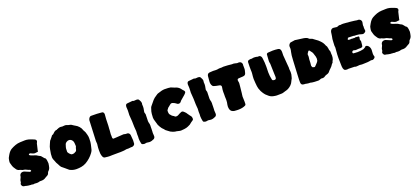

<svg xmlns="http://www.w3.org/2000/svg" viewBox="69 -2275 8122 3724"><g transform="rotate(-20 4130.0 -413.0)"><path d="M298.3 22.5C298.3 22.5 294.9 22 294.9 22C291.5 22 288.1 22.9 284.7 24.4C276.4 21.5 270 20 266.1 20C263.2 20 260.3 20.5 257.8 21.5C252 20 246.6 19 241.2 19C231 19 221.2 17.6 211.9 14.2C211.9 14.2 198.2 11.2 198.2 11.2C187 6.3 178.7 3.9 172.9 3.9C172.9 3.9 167 4.4 167 4.4C162.6 2.4 158.2 1.5 153.8 1.5C139.2 1.5 127.4 -5.4 119.1 -19C110.8 -31.2 106.4 -43 106.4 -53.2C106.4 -61.5 109.4 -69.3 115.2 -77.6C119.6 -83 122.1 -89.4 122.6 -96.2C123 -124 131.3 -149.9 146.5 -174.3C151.9 -182.6 154.8 -192.9 155.8 -204.1C156.2 -210.4 157.7 -216.3 159.2 -222.7C170.4 -253.4 193.8 -269 228.5 -269C238.8 -269 248.5 -267.1 258.3 -262.7C290 -247.6 322.8 -233.9 356 -221.7C357.4 -221.2 358.9 -221.2 360.8 -221.2C370.6 -221.2 378.4 -223.6 384.8 -228.5C385.3 -229 385.7 -230.5 385.7 -231.9C385.7 -234.4 385.3 -237.3 384.3 -241.7C377.9 -252.9 371.1 -258.8 364.7 -259.8C347.7 -263.7 331.1 -270 315.9 -279.3C293 -292 272.5 -298.8 254.4 -299.8C240.2 -301.3 226.6 -305.2 212.9 -312.5C207 -315.4 201.2 -317.9 194.8 -320.3C189.5 -323.7 186 -325.2 184.6 -325.2C184.6 -325.2 176.3 -324.7 176.3 -324.7C161.1 -328.1 149.4 -333.5 141.1 -341.3C130.9 -347.2 122.1 -356.4 114.7 -369.6C110.4 -377 105.5 -384.3 100.6 -390.6C87.4 -408.2 77.1 -426.8 70.3 -446.8C63.5 -466.8 57.1 -488.3 51.8 -511.7C49.8 -519 48.8 -524.9 48.8 -529.8C48.8 -542.5 49.8 -551.8 51.3 -557.6C51.8 -571.3 53.7 -582 57.1 -590.3C60.5 -598.1 63 -606.4 63.5 -614.7C70.8 -629.4 80.6 -647 91.8 -667C118.7 -714.4 148.9 -747.1 182.1 -765.1C211.9 -781.2 242.2 -795.4 273.9 -806.6C305.2 -817.9 338.4 -824.2 373 -825.7C373 -825.7 413.6 -827.1 413.6 -827.1C430.7 -828.6 448.2 -829.1 465.3 -829.1C477.5 -829.1 490.2 -828.6 502.4 -828.1C528.8 -825.2 554.7 -818.8 580.1 -809.6C600.1 -803.2 618.2 -796.4 634.8 -788.6C634.8 -788.6 656.2 -779.3 656.2 -779.3C677.7 -769.5 688.5 -756.3 688.5 -739.3C688.5 -731 685.5 -721.2 680.2 -710.9C676.8 -706.1 673.8 -701.7 672.4 -697.3C649.4 -605 638.2 -556.6 638.2 -552.2C638.2 -552.2 638.7 -546.9 638.7 -546.9C638.7 -540.5 637.7 -537.1 635.7 -535.6C631.8 -533.7 626.5 -532.7 619.1 -532.7C612.8 -532.7 607.9 -532.2 604.5 -531.7C593.8 -528.8 583.5 -527.3 573.2 -527.3C551.3 -527.3 522 -537.1 485.4 -556.2C482.4 -557.1 479.5 -557.6 476.1 -557.6C468.8 -557.6 461.4 -554.7 454.1 -548.3C454.1 -548.3 450.7 -539.1 450.7 -539.1C450.7 -539.1 454.6 -532.7 454.6 -532.7C461.4 -521.5 495.6 -506.8 557.1 -488.3C574.2 -484.4 593.3 -475.1 614.3 -460C621.1 -454.6 627.9 -450.7 635.3 -448.2C648.9 -443.4 659.2 -437 666 -429.2C691.9 -395.5 708 -376.5 714.4 -371.6C717.8 -371.6 721.2 -371.1 724.1 -369.6C733.4 -356 737.8 -348.1 738.3 -345.7C744.1 -329.1 748.5 -298.8 751 -254.4C750.5 -240.7 748.5 -227.1 744.6 -212.9C742.7 -205.6 741.2 -197.8 739.7 -190.4C735.4 -159.7 721.7 -133.3 698.7 -112.3C690.4 -104.5 685.1 -97.7 683.6 -92.3C678.2 -68.8 667.5 -51.8 651.4 -40.5C635.3 -29.3 616.2 -18.6 594.2 -8.3C594.2 -8.3 579.6 1.5 579.6 1.5C557.6 11.7 537.1 17.1 518.1 17.1C518.1 17.1 481.9 16.6 481.9 16.6C476.6 16.6 471.7 17.1 467.3 18.6C448.2 24.9 432.1 27.8 418.9 27.8C418.9 27.8 388.7 27.3 388.7 27.3C386.2 26.4 383.3 25.9 380.4 25.9C377.4 25.9 371.1 25.4 360.8 24.9C353.5 27.3 346.7 28.8 340.3 29.3C330.6 29.3 316.4 26.9 298.3 22.5Z M1089.4 3.9C1082 -0.5 1075.2 -5.9 1068.8 -13.2C1062.5 -20.5 1046.9 -33.7 1022 -53.2C999.5 -69.8 978 -87.4 957.5 -106.4C947.3 -117.2 934.6 -139.2 918.5 -172.9C907.7 -192.9 901.9 -203.6 900.4 -204.6C898.9 -205.6 897.5 -209 895 -214.8C891.6 -228 885.7 -243.2 877.4 -259.8C861.3 -292 853.5 -318.8 853.5 -340.8C853.5 -348.1 854 -356 855.5 -364.3C855.5 -364.3 856.9 -406.2 856.9 -406.2C863.8 -437 869.1 -468.3 873 -500C877 -528.8 888.7 -563.5 908.2 -604C914.6 -617.2 920.4 -629.9 925.8 -643.1C929.2 -653.3 934.6 -661.1 941.9 -665.5C941.9 -665.5 989.3 -723.6 989.3 -723.6C993.7 -732.4 999 -738.8 1006.3 -742.7C1013.7 -746.6 1021.5 -750 1029.8 -752.4C1041.5 -762.7 1050.3 -771.5 1056.6 -777.8C1078.1 -798.8 1101.1 -809.6 1125.5 -809.6C1125.5 -809.6 1138.2 -818.8 1138.2 -818.8C1147 -818.8 1153.8 -821.3 1158.2 -825.7C1175.8 -833 1193.4 -836.9 1210.9 -836.9C1221.7 -836.9 1232.4 -835.4 1243.7 -833C1243.7 -833 1252 -832.5 1252 -832.5C1255.9 -832.5 1259.8 -833 1264.2 -834C1269.5 -835 1282.2 -835.9 1301.8 -836.4C1312.5 -836.4 1322.8 -835 1332 -831.5C1356 -821.3 1380.9 -814 1406.7 -810.1C1418 -807.1 1429.2 -801.3 1440.4 -792.5C1444.8 -789.1 1449.7 -786.1 1454.1 -783.2C1458.5 -780.3 1462.9 -777.3 1466.8 -774.9C1474.6 -769.5 1482.4 -765.1 1490.7 -760.7C1514.6 -749.5 1537.6 -731 1560.1 -706.1C1582 -680.7 1595.7 -657.2 1601.1 -635.7C1604 -625.5 1608.9 -615.2 1615.7 -606C1627.9 -589.4 1638.7 -561 1647.9 -520.5C1655.8 -494.6 1659.7 -469.2 1659.7 -444.3C1659.7 -380.9 1656.2 -339.4 1649.9 -320.3C1646 -309.1 1640.6 -286.6 1634.3 -252.9C1627.4 -219.2 1620.6 -198.2 1614.3 -189C1610.8 -184.1 1607.9 -179.2 1605.5 -174.8C1602.1 -168.9 1598.6 -163.1 1594.7 -157.7C1550.3 -96.7 1494.6 -46.4 1428.2 -7.3C1395 11.2 1361.3 23.4 1327.6 29.3C1293.9 35.2 1259.8 38.1 1225.6 38.1C1178.2 38.1 1132.8 26.9 1089.4 3.9ZM1271.5 -263.7C1281.7 -264.2 1292 -268.1 1302.7 -275.4C1313.5 -282.7 1323.7 -288.1 1333 -292.5C1333 -292.5 1342.3 -313.5 1342.3 -313.5C1348.1 -341.8 1355.5 -365.2 1364.7 -383.8C1364.7 -413.6 1363.3 -435.1 1360.8 -449.2C1360.8 -469.2 1354 -488.3 1340.8 -505.9C1323.2 -529.3 1301.3 -541 1274.4 -541C1258.3 -541 1242.2 -535.6 1225.6 -525.4C1208.5 -514.6 1197.8 -502.9 1192.9 -490.2C1188.5 -479 1183.6 -462.9 1177.2 -440.9C1171.9 -423.8 1168.9 -409.7 1168.9 -397.5C1168.9 -385.3 1168.5 -371.6 1168 -356.9C1167.5 -350.6 1167 -345.2 1167 -341.3C1168.9 -338.4 1169.9 -334 1169.9 -328.6C1179.7 -307.6 1197.3 -287.6 1222.7 -268.6C1229 -264.2 1239.3 -261.7 1252.9 -261.7C1252.9 -261.7 1271.5 -263.7 1271.5 -263.7Z M1904.3 22C1890.6 22 1881.3 21.5 1877 20.5C1862.8 17.1 1848.1 15.6 1834 15.6C1807.1 15.6 1788.6 4.4 1778.3 -18.1C1768.1 -40.5 1761.7 -64.5 1759.3 -89.4C1757.8 -110.8 1757.3 -132.3 1757.3 -153.8C1757.3 -192.9 1759.3 -224.1 1762.7 -247.1C1764.6 -259.3 1766.1 -272 1767.1 -284.2C1767.1 -294.9 1766.6 -305.7 1765.1 -315.9C1763.7 -326.2 1763.2 -336.4 1763.2 -346.7C1765.1 -403.8 1771.5 -543 1781.7 -763.7C1783.2 -780.8 1789.6 -797.4 1800.8 -812.5C1811.5 -827.6 1825.7 -835.9 1843.8 -836.4C1864.7 -836.4 1903.3 -835.9 1959.5 -834.5C1994.1 -831.1 2019.5 -829.1 2035.2 -829.1C2061 -829.1 2078.6 -824.7 2088.4 -815.4C2097.7 -806.2 2102.5 -793.5 2102.5 -777.3C2102.5 -772 2102.1 -766.6 2101.6 -760.3C2097.2 -716.8 2095.2 -689.5 2095.2 -678.2C2095.2 -678.2 2091.3 -541.5 2091.3 -541.5C2091.3 -538.1 2089.8 -520 2087.4 -486.3C2086.4 -485.8 2085.9 -482.9 2085.9 -476.6C2085.9 -468.3 2085.9 -463.9 2086.4 -462.4C2086.4 -460.9 2086.4 -459.5 2086.4 -459C2086.4 -454.6 2085.4 -442.9 2083.5 -424.3C2080.1 -397.9 2078.6 -377.4 2078.6 -363.3C2078.6 -358.9 2079.1 -355 2079.6 -350.6C2080.1 -346.2 2080.6 -341.8 2080.6 -337.9C2080.6 -337.9 2080.1 -303.7 2080.1 -303.7C2080.1 -293.5 2083 -285.2 2088.4 -278.8C2091.8 -274.4 2095.7 -272 2100.1 -272C2118.7 -272.5 2137.2 -273.4 2156.2 -274.9C2187 -278.3 2238.8 -281.7 2311.5 -284.7C2318.8 -284.2 2325.7 -282.7 2333 -280.3C2341.8 -276.9 2353.5 -275.4 2367.7 -275.4C2367.7 -275.4 2381.8 -275.9 2381.8 -275.9C2395.5 -275.9 2407.7 -271 2418.5 -260.7C2429.2 -250.5 2435.5 -237.3 2437.5 -221.2C2439.9 -196.3 2442.9 -159.7 2446.3 -111.3C2444.8 -77.1 2443.8 -54.7 2442.4 -43.5C2439.9 -29.3 2431.6 -18.6 2418.5 -10.3C2405.3 -2 2392.1 2.4 2379.4 2.4C2379.4 2.4 2363.3 1.5 2363.3 1.5C2354 1.5 2344.7 2.4 2335.4 4.4C2326.2 6.3 2315.4 7.3 2304.2 7.3C2299.8 7.3 2294.9 7.3 2290 6.8C2284.7 6.3 2276.9 6.3 2266.1 6.3C2258.3 7.3 2250.5 8.8 2243.2 10.3C2226.1 14.6 2205.1 17.1 2179.7 17.6C2153.8 18.6 2137.7 19.5 2131.3 20C2131.3 20 2111.8 19.5 2111.8 19.5C2111.8 19.5 1966.3 20.5 1966.3 20.5C1952.1 21.5 1939.5 22 1927.2 22C1927.2 22 1904.3 22 1904.3 22Z M2690.4 23.9C2686 22.5 2681.2 22 2675.8 22C2668.5 22 2660.2 23.4 2650.4 25.9C2644 27.8 2638.2 28.8 2631.8 28.8C2631.8 28.8 2624 28.3 2624 28.3C2624 28.3 2611.8 26.4 2611.8 26.4C2603 24.9 2594.7 22.5 2587.4 19C2580.1 15.6 2574.7 8.8 2572.3 -1.5C2572.3 -1.5 2570.8 -8.3 2570.8 -8.3C2564 -39.1 2560.1 -70.3 2559.1 -101.6C2559.1 -115.7 2560.1 -130.4 2561.5 -144.5C2561.5 -144.5 2560.1 -191.9 2560.1 -191.9C2560.1 -204.6 2560.5 -217.3 2562 -230.5C2563 -240.2 2563.5 -250 2563.5 -260.3C2563.5 -273.4 2562.5 -286.6 2560.1 -299.3C2557.1 -314 2555.2 -369.1 2553.7 -464.4C2553.7 -464.4 2543.9 -597.7 2543.9 -597.7C2544.4 -609.9 2544.9 -621.6 2545.9 -633.3C2547.4 -652.3 2547.9 -670.9 2547.9 -689.9C2547.9 -702.1 2547.4 -713.9 2546.4 -726.1C2544.9 -737.8 2544.4 -749.5 2543.9 -761.7C2544.9 -799.3 2556.6 -819.3 2579.6 -822.8C2623.5 -828.1 2656.2 -831.1 2678.2 -832.5C2683.1 -833.5 2688 -834 2692.9 -834C2696.3 -834 2698.7 -833.5 2701.2 -832C2709 -827.6 2716.8 -825.7 2724.1 -825.7C2731.9 -825.7 2739.7 -826.2 2747.1 -827.1C2757.3 -828.6 2766.6 -829.1 2773.9 -829.1C2782.2 -829.1 2791.5 -828.1 2801.3 -825.7C2812.5 -822.8 2821.3 -814.9 2827.6 -802.2C2844.7 -774.4 2853.5 -751 2853.5 -732.4C2853.5 -723.1 2852.1 -713.9 2849.1 -704.6C2849.1 -704.6 2848.6 -698.7 2848.6 -698.7C2848.6 -696.3 2849.1 -694.3 2849.6 -691.9C2850.1 -689.5 2850.1 -686.5 2850.1 -684.1C2850.1 -678.7 2850.1 -673.3 2850.6 -668.9C2851.1 -664.1 2851.1 -659.7 2851.1 -655.3C2851.1 -635.3 2848.1 -614.3 2842.8 -591.3C2839.4 -577.1 2836.9 -562.5 2835.4 -548.3C2835.4 -541 2837.4 -533.2 2841.3 -525.9C2844.7 -518.1 2847.2 -510.3 2847.7 -502.9C2847.7 -476.6 2847.2 -450.2 2845.7 -423.8C2844.2 -389.2 2843.8 -368.2 2843.8 -360.8C2843.8 -349.6 2845.2 -338.4 2848.6 -327.6C2855.5 -310.1 2858.9 -289.1 2858.9 -265.1C2858.9 -255.4 2858.4 -245.6 2857.4 -235.8C2857.4 -235.8 2857.4 -204.6 2857.4 -204.6C2857.4 -188 2856.9 -172.4 2856 -157.7C2856 -157.7 2856 -153.8 2856 -153.8C2854.5 -130.9 2853.5 -117.2 2853.5 -112.3C2854 -103 2854.5 -93.8 2855.5 -84.5C2856.9 -72.3 2857.4 -60.1 2857.4 -47.9C2856.9 -23.9 2847.2 -6.8 2828.1 4.4C2795.4 21 2764.2 29.3 2733.4 29.3C2719.2 29.3 2705.1 27.3 2690.4 23.9Z M3301.3 12.7C3281.2 12.7 3255.9 7.3 3225.6 -3.9C3194.8 -14.6 3166 -31.7 3139.2 -55.7C3111.3 -72.8 3091.3 -91.8 3078.1 -113.8C3074.7 -118.7 3070.3 -123 3064.9 -126.5C3054.7 -134.8 3040.5 -153.3 3022.5 -183.1C3016.6 -193.4 3011.2 -203.1 3006.3 -213.4C3001.5 -223.6 2998.5 -229.5 2997.1 -231C2995.6 -232.4 2983.9 -272.9 2961.9 -353C2959 -372.6 2957.5 -384.8 2957 -390.1C2959 -449.7 2962.9 -491.7 2969.2 -515.6C2977.5 -537.6 2983.4 -555.7 2986.3 -569.8C2989.3 -584 2995.1 -597.2 3003.9 -609.4C3022.9 -634.3 3051.3 -668 3087.9 -710.9C3108.9 -734.4 3133.3 -753.9 3160.2 -770C3169.4 -776.4 3178.7 -782.7 3188 -789.1C3198.2 -796.4 3209 -800.8 3219.2 -803.2C3227.5 -804.7 3243.2 -809.6 3266.1 -817.4C3275.4 -818.8 3284.2 -821.3 3293 -825.7C3295.4 -826.7 3297.4 -827.1 3299.8 -827.1C3302.2 -827.1 3308.1 -828.1 3318.4 -830.6C3328.6 -832.5 3338.4 -834 3348.6 -834.5C3415 -834.5 3459.5 -831.5 3482.4 -825.7C3503.9 -818.4 3528.3 -808.1 3556.2 -794.9C3572.3 -791.5 3587.9 -785.6 3602.1 -778.3C3632.3 -762.2 3656.7 -740.2 3674.8 -711.4C3679.7 -704.1 3685.5 -697.8 3692.9 -691.4C3708.5 -677.2 3716.3 -664.1 3716.3 -651.4C3716.3 -638.2 3704.6 -621.1 3680.7 -600.1C3656.7 -579.1 3623.5 -550.3 3580.1 -513.7C3565.9 -487.8 3546.9 -475.1 3522.9 -475.1C3506.8 -475.1 3491.7 -481.9 3477.5 -495.6C3470.2 -502.9 3462.4 -508.3 3454.1 -511.7C3447.8 -514.2 3441.9 -517.1 3436 -520C3418.9 -528.8 3404.8 -533.2 3392.6 -533.2C3379.4 -533.2 3364.7 -525.4 3349.6 -510.3C3343.8 -505.9 3339.4 -502 3335.9 -498.5C3330.1 -493.2 3323.7 -487.8 3316.9 -483.4C3305.7 -476.6 3297.4 -468.8 3293 -459.5C3288.1 -450.2 3281.2 -441.9 3272 -434.1C3270 -416 3269 -404.8 3269 -400.4C3269 -386.7 3271.5 -370.6 3276.4 -351.6C3287.6 -337.4 3297.9 -324.7 3306.6 -314.5C3314 -305.2 3324.2 -297.4 3337.4 -290C3345.7 -287.6 3356.4 -279.3 3369.1 -265.6C3375.5 -262.2 3384.8 -260.7 3396 -260.7C3410.6 -260.7 3424.3 -264.2 3436.5 -271.5C3460 -285.6 3484.4 -297.4 3509.8 -307.6C3515.1 -310.1 3520.5 -311 3525.9 -311C3539.1 -311 3552.2 -303.7 3565.4 -289.6C3565.4 -289.6 3577.1 -277.8 3577.1 -277.8C3590.8 -266.6 3601.1 -253.9 3608.4 -239.7C3608.4 -239.7 3647 -185.1 3647 -185.1C3652.8 -178.7 3658.7 -171.9 3664.1 -165C3673.3 -152.8 3677.7 -135.7 3677.7 -114.3C3677.7 -108.4 3677.2 -103 3676.3 -97.7C3674.8 -92.3 3671.9 -87.9 3667 -84C3662.1 -79.6 3656.7 -75.7 3651.4 -72.3C3645.5 -68.8 3640.1 -65.4 3635.7 -62C3632.8 -59.6 3629.9 -57.6 3626.5 -55.7C3621.1 -52.2 3616.2 -48.8 3611.8 -44.4C3603 -34.7 3593.8 -27.3 3584.5 -22C3575.2 -16.6 3558.6 -8.8 3535.2 2C3511.7 12.7 3483.9 20 3452.1 23.4C3419.9 27.3 3397 29.3 3383.3 29.3C3370.1 29.3 3342.8 23.9 3301.3 12.7Z M3960.4 23.9C3956.1 22.5 3951.2 22 3945.8 22C3938.5 22 3930.2 23.4 3920.4 25.9C3914.1 27.8 3908.2 28.8 3901.9 28.8C3901.9 28.8 3894 28.3 3894 28.3C3894 28.3 3881.8 26.4 3881.8 26.4C3873 24.9 3864.7 22.5 3857.4 19C3850.1 15.6 3844.7 8.8 3842.3 -1.5C3842.3 -1.5 3840.8 -8.3 3840.8 -8.3C3834 -39.1 3830.1 -70.3 3829.1 -101.6C3829.1 -115.7 3830.1 -130.4 3831.5 -144.5C3831.5 -144.5 3830.1 -191.9 3830.1 -191.9C3830.1 -204.6 3830.6 -217.3 3832 -230.5C3833 -240.2 3833.5 -250 3833.5 -260.3C3833.5 -273.4 3832.5 -286.6 3830.1 -299.3C3827.1 -314 3825.2 -369.1 3823.7 -464.4C3823.7 -464.4 3814 -597.7 3814 -597.7C3814.5 -609.9 3814.9 -621.6 3815.9 -633.3C3817.4 -652.3 3817.9 -670.9 3817.9 -689.9C3817.9 -702.1 3817.4 -713.9 3816.4 -726.1C3814.9 -737.8 3814.5 -749.5 3814 -761.7C3814.9 -799.3 3826.7 -819.3 3849.6 -822.8C3893.6 -828.1 3926.3 -831.1 3948.2 -832.5C3953.1 -833.5 3958 -834 3962.9 -834C3966.3 -834 3968.8 -833.5 3971.2 -832C3979 -827.6 3986.8 -825.7 3994.1 -825.7C4002 -825.7 4009.8 -826.2 4017.1 -827.1C4027.3 -828.6 4036.6 -829.1 4043.9 -829.1C4052.2 -829.1 4061.5 -828.1 4071.3 -825.7C4082.5 -822.8 4091.3 -814.9 4097.7 -802.2C4114.7 -774.4 4123.5 -751 4123.5 -732.4C4123.5 -723.1 4122.1 -713.9 4119.1 -704.6C4119.1 -704.6 4118.7 -698.7 4118.7 -698.7C4118.7 -696.3 4119.1 -694.3 4119.6 -691.9C4120.1 -689.5 4120.1 -686.5 4120.1 -684.1C4120.1 -678.7 4120.1 -673.3 4120.6 -668.9C4121.1 -664.1 4121.1 -659.7 4121.1 -655.3C4121.1 -635.3 4118.2 -614.3 4112.8 -591.3C4109.4 -577.1 4106.9 -562.5 4105.5 -548.3C4105.5 -541 4107.4 -533.2 4111.3 -525.9C4114.7 -518.1 4117.2 -510.3 4117.7 -502.9C4117.7 -476.6 4117.2 -450.2 4115.7 -423.8C4114.3 -389.2 4113.8 -368.2 4113.8 -360.8C4113.8 -349.6 4115.2 -338.4 4118.7 -327.6C4125.5 -310.1 4128.9 -289.1 4128.9 -265.1C4128.9 -255.4 4128.4 -245.6 4127.4 -235.8C4127.4 -235.8 4127.4 -204.6 4127.4 -204.6C4127.4 -188 4127 -172.4 4126 -157.7C4126 -157.7 4126 -153.8 4126 -153.8C4124.5 -130.9 4123.5 -117.2 4123.5 -112.3C4124 -103 4124.5 -93.8 4125.5 -84.5C4127 -72.3 4127.4 -60.1 4127.4 -47.9C4127 -23.9 4117.2 -6.8 4098.1 4.4C4065.4 21 4034.2 29.3 4003.4 29.3C3989.3 29.3 3975.1 27.3 3960.4 23.9Z M4543.9 28.8C4523.9 28.8 4504.9 27.8 4487.8 25.4C4468.3 22.5 4449.7 15.1 4432.1 2.9C4408.2 -16.1 4396.5 -49.8 4396.5 -98.1C4396.5 -110.4 4397.9 -123 4400.4 -135.3C4408.2 -165.5 4412.1 -196.3 4412.1 -228C4412.1 -228 4411.6 -250.5 4411.6 -250.5C4410.2 -266.6 4409.7 -282.2 4409.7 -298.3C4409.7 -298.3 4410.6 -346.2 4410.6 -346.2C4410.6 -346.2 4409.7 -393.1 4409.7 -393.1C4409.7 -424.8 4413.1 -456.1 4419.4 -487.8C4420.4 -492.2 4420.9 -496.6 4420.9 -500.5C4420.9 -523.9 4406.2 -537.6 4376.5 -541.5C4339.8 -546.9 4304.7 -555.2 4270 -566.4C4256.8 -571.3 4246.1 -583.5 4237.8 -603.5C4230.5 -623.5 4227.1 -638.7 4227.1 -649.9C4226.6 -661.1 4226.6 -667.5 4226.6 -669.4C4226.6 -688.5 4228 -707.5 4231.4 -726.6C4233.9 -746.6 4235.8 -766.1 4236.8 -786.1C4238.3 -801.3 4243.7 -813.5 4252.9 -823.7C4262.2 -834 4273.9 -839.4 4288.6 -840.8C4288.6 -840.8 4308.6 -842.3 4308.6 -842.3C4327.1 -844.7 4345.7 -845.7 4364.7 -845.7C4374 -845.7 4383.3 -845.2 4393.6 -844.2C4403.3 -843.3 4413.1 -842.8 4423.3 -842.8C4442.9 -842.8 4462.4 -845.2 4481.4 -849.6C4485.4 -850.1 4489.3 -850.6 4492.7 -850.6C4492.7 -850.6 4527.3 -851.1 4527.3 -851.1C4528.8 -851.1 4530.3 -851.1 4532.7 -850.6C4534.7 -850.1 4537.6 -850.1 4541 -850.1C4542.5 -850.1 4543.9 -850.6 4545.4 -851.1C4556.6 -853.5 4567.4 -854.5 4578.1 -854.5C4590.3 -854.5 4605.5 -854 4624.5 -852.5C4643.1 -851.1 4658.2 -850.1 4670.4 -850.1C4685.5 -850.1 4700.2 -848.6 4715.3 -845.7C4728.5 -843.3 4741.2 -841.8 4754.4 -841.8C4762.2 -841.8 4770.5 -842.3 4779.8 -843.3C4790.5 -843.3 4800.8 -841.8 4811 -838.4C4816.4 -836.4 4822.3 -835 4827.6 -834C4831.5 -833.5 4835.4 -832.5 4838.9 -831.1C4845.7 -828.6 4852.5 -827.6 4859.4 -827.6C4859.4 -827.6 4884.8 -829.6 4884.8 -829.6C4904.8 -829.6 4920.9 -824.2 4932.1 -814C4945.3 -801.3 4952.1 -785.2 4952.1 -765.6C4952.1 -761.2 4951.2 -755.9 4949.7 -750C4949.7 -750 4950.7 -723.6 4950.7 -723.6C4950.7 -723.6 4950.2 -714.4 4950.2 -714.4C4950.2 -711.9 4950.2 -710.4 4950.7 -709.5C4950.7 -709.5 4950.7 -674.3 4950.7 -674.3C4950.7 -660.2 4947.8 -645 4942.4 -627.9C4942.4 -627.9 4937 -606.4 4937 -606.4C4931.6 -577.6 4918.9 -559.6 4899.4 -551.8C4888.2 -546.9 4863.8 -543.9 4826.7 -543.5C4810.1 -543 4793.5 -542 4776.9 -540.5C4759.8 -537.6 4751.5 -526.9 4751.5 -508.3C4751.5 -502.9 4752 -497.1 4753.4 -490.7C4757.3 -476.6 4759.3 -461.9 4759.3 -447.8C4759.3 -430.2 4757.3 -408.2 4753.4 -382.3C4750 -356.9 4745.1 -311 4738.8 -244.6C4737.8 -236.8 4736.8 -229 4735.4 -221.7C4732.9 -208.5 4731.4 -195.8 4731 -183.1C4731 -169.4 4731.4 -155.8 4732.4 -142.6C4733.9 -125 4734.4 -103 4734.4 -77.1C4734.4 -60.1 4733.9 -43.5 4732.9 -26.9C4732.4 -22.5 4731 -17.6 4728 -12.7C4724.6 -7.3 4721.2 -3.9 4716.8 -1.5C4675.8 19 4627 29.3 4569.8 29.3C4561.5 28.8 4553.2 28.8 4543.9 28.8Z M5363.3 24.4C5349.1 24.4 5326.2 21 5294.4 14.6C5262.2 8.3 5233.4 -5.9 5208 -27.3C5182.6 -48.8 5166 -64 5157.7 -72.3C5149.4 -80.6 5141.6 -90.3 5135.3 -101.1C5130.9 -107.4 5126.5 -113.8 5122.1 -120.1C5105 -142.1 5088.4 -178.2 5071.8 -227.5C5068.4 -247.1 5064.5 -266.6 5060.1 -285.6C5060.1 -285.6 5060.5 -293.9 5060.5 -293.9C5060.5 -310.1 5058.6 -326.2 5055.2 -341.3C5051.8 -370.1 5049.8 -399.4 5049.8 -428.2C5049.8 -459 5052.7 -496.1 5058.1 -539.6C5059.1 -550.8 5059.6 -561.5 5059.6 -571.3C5059.6 -581.1 5059.1 -590.8 5058.1 -600.6C5057.6 -623 5057.1 -649.4 5057.1 -679.7C5057.1 -710.4 5058.1 -741.2 5059.6 -772C5062 -791 5071.8 -802.7 5088.9 -807.1C5105.5 -811.5 5120.6 -814 5133.8 -814C5140.1 -814 5146 -813 5152.3 -811.5C5152.3 -811.5 5172.4 -816.9 5172.4 -816.9C5174.8 -816.9 5176.8 -816.9 5178.7 -817.4C5185.1 -818.8 5191.4 -819.3 5197.8 -819.3C5210 -819.3 5224.6 -818.4 5242.2 -815.9C5256.8 -810.5 5268.6 -808.1 5277.3 -808.1C5280.8 -808.1 5287.6 -808.6 5298.3 -809.6C5309.6 -809.6 5319.8 -804.7 5329.1 -795.4C5339.8 -785.2 5346.2 -772.5 5348.6 -757.8C5349.6 -748.5 5351.1 -738.8 5352.5 -729C5359.4 -686 5362.8 -632.3 5362.8 -567.9C5362.8 -533.2 5362.3 -507.3 5360.8 -491.2C5360.4 -478 5359.9 -464.4 5359.9 -451.2C5359.9 -404.8 5366.2 -353.5 5378.4 -297.4C5380.9 -286.6 5387.7 -279.8 5397.9 -277.3C5408.2 -274.9 5416.5 -273.4 5422.9 -273.4C5439 -273.4 5449.7 -277.8 5455.1 -287.1C5460 -294.9 5462.4 -308.6 5462.4 -328.1C5462.4 -328.1 5460 -385.7 5460 -385.7C5458.5 -458.5 5456.5 -529.3 5453.6 -597.7C5448.2 -619.1 5445.3 -638.7 5445.3 -655.8C5445.3 -663.1 5445.8 -670.4 5446.8 -676.8C5446.8 -696.8 5448.2 -716.8 5450.7 -736.8C5453.1 -751 5454.6 -769 5454.6 -791C5460 -806.6 5473.6 -814.9 5494.6 -815.4C5534.2 -818.8 5564.5 -820.8 5585 -820.8C5623 -820.8 5660.6 -818.4 5697.8 -813C5712.9 -810.1 5724.6 -802.7 5732.4 -791.5C5739.7 -780.3 5744.1 -767.1 5745.6 -752.4C5746.6 -742.2 5747.1 -731.4 5747.1 -721.2C5747.1 -712.9 5746.6 -705.1 5746.1 -697.3C5746.1 -697.3 5745.6 -663.1 5745.6 -663.1C5746.6 -645 5748 -627.4 5750 -609.4C5750 -609.4 5760.3 -476.1 5760.3 -476.1C5762.7 -452.1 5764.6 -427.7 5766.6 -403.3C5766.6 -397.5 5766.1 -391.6 5765.6 -385.7C5765.1 -382.3 5765.1 -378.4 5765.1 -374.5C5765.1 -363.8 5767.1 -342.3 5770.5 -310.1C5770.5 -301.8 5769.5 -286.1 5767.6 -264.2C5763.2 -250.5 5759.8 -236.3 5757.3 -222.2C5752.9 -196.3 5744.1 -173.8 5730 -154.8C5726.1 -149.4 5723.1 -143.1 5720.7 -135.7C5701.7 -88.4 5664.1 -49.3 5607.9 -18.6C5601.1 -15.1 5588.4 -10.3 5569.8 -3.9C5561.5 -1.5 5553.7 1 5545.4 2.4C5533.2 4.9 5521.5 8.8 5510.3 13.2C5494.1 19.5 5477.5 22.9 5460.4 22.9C5460.4 22.9 5363.3 24.4 5363.3 24.4Z M6144 26.9C6133.8 25.4 6124.5 24.4 6116.2 24.4C6104 24.4 6084 21 6055.7 13.7C6055.7 13.7 6027.8 13.7 6027.8 13.7C6014.6 13.7 6002 12.2 5989.3 8.8C5976.1 3.9 5958 1.5 5935.1 1.5C5893.6 1 5873 -19 5873 -59.6C5873 -79.1 5873 -98.6 5872.6 -117.7C5872.6 -146.5 5874 -181.6 5877.4 -222.2C5879.4 -241.7 5884.3 -336.9 5892.1 -507.3C5895 -581.1 5901.4 -637.2 5911.1 -675.3C5918.5 -701.2 5921.9 -724.1 5921.9 -743.2C5921.9 -752.9 5921.4 -762.7 5919.9 -772.5C5919.9 -772.5 5919.9 -783.2 5919.9 -783.2C5919.9 -803.7 5929.7 -823.2 5949.7 -841.8C5954.6 -846.7 5959 -849.6 5962.9 -850.1C6011.2 -857.4 6043 -862.3 6058.1 -864.3C6058.1 -864.3 6083 -860.4 6083 -860.4C6176.8 -847.2 6227.1 -840.8 6233.9 -840.3C6240.2 -839.8 6249.5 -837.4 6260.7 -834C6288.1 -827.6 6308.1 -816.9 6321.3 -801.8C6328.6 -792.5 6340.8 -786.6 6357.4 -783.2C6377 -779.3 6397.9 -767.1 6420.4 -747.1C6431.6 -737.3 6443.4 -728.5 6455.6 -721.2C6474.1 -710 6490.7 -695.8 6505.9 -679.7C6505.9 -679.7 6518.6 -667.5 6518.6 -667.5C6550.8 -636.2 6573.7 -600.1 6587.4 -559.1C6589.8 -553.2 6593.3 -547.9 6598.1 -543C6605 -532.7 6608.4 -521.5 6608.4 -508.3C6610.8 -505.9 6612.3 -502.9 6612.3 -500.5C6612.3 -500.5 6611.8 -498 6611.8 -498C6613.8 -492.2 6614.7 -486.3 6614.7 -481C6614.7 -465.8 6618.2 -452.6 6625 -440.4C6629.4 -431.6 6631.3 -421.9 6631.3 -411.6C6631.3 -411.6 6630.9 -379.4 6630.9 -379.4C6630.9 -376 6631.3 -372.6 6631.8 -368.7C6633.3 -360.8 6633.8 -350.1 6633.8 -336.4C6633.8 -309.6 6629.9 -284.7 6622.1 -261.2C6617.7 -255.9 6611.8 -244.6 6604.5 -228.5C6604.5 -213.9 6598.1 -201.7 6585.4 -191.9C6577.1 -184.6 6569.8 -175.3 6564 -164.6C6555.7 -150.4 6542 -133.8 6522.5 -115.7C6512.2 -105.5 6505.4 -98.6 6501 -95.2C6492.7 -88.4 6485.4 -80.6 6479.5 -72.3C6465.3 -48.3 6440.9 -32.7 6407.2 -24.4C6395.5 -22 6384.8 -17.1 6375 -10.7C6355 5.4 6335.4 13.2 6317.4 13.2C6312 13.2 6305.7 12.7 6299.3 11.2C6296.9 10.7 6294.4 10.7 6292 10.7C6281.7 10.7 6270 14.2 6255.9 20.5C6243.7 26.4 6231 29.3 6218.8 29.3C6179.2 29.3 6154.3 28.3 6144 26.9ZM6256.8 -252C6299.3 -292.5 6324.2 -322.8 6331.5 -341.8C6335 -356 6336.9 -369.6 6336.9 -382.8C6336.9 -407.7 6329.1 -439.9 6314 -480C6314 -480 6306.2 -503.9 6306.2 -503.9C6299.8 -520 6290 -534.7 6277.3 -548.3C6267.6 -560.1 6259.8 -570.3 6253.4 -579.6C6249.5 -580.1 6246.1 -580.6 6243.2 -580.6C6238.3 -580.6 6234.9 -579.6 6233.4 -577.6C6229 -572.3 6225.6 -567.4 6222.2 -562C6218.8 -556.6 6215.3 -551.3 6211.4 -546.4C6202.1 -534.2 6197.3 -522.5 6197.3 -511.2C6199.7 -500.5 6200.7 -491.2 6200.7 -483.9C6200.7 -481 6200.7 -478.5 6200.2 -476.1C6198.7 -467.8 6198.2 -459.5 6198.2 -450.2C6198.2 -440.9 6196.8 -431.2 6193.8 -420.9C6191.9 -410.6 6190.9 -385.3 6190.9 -344.7C6190.9 -331.1 6189 -312.5 6184.6 -289.1C6185.5 -289.1 6186.5 -288.6 6186.5 -288.6C6186.5 -288.6 6191.4 -269.5 6191.4 -269.5C6191.4 -269.5 6200.7 -252.9 6200.7 -252.9C6200.7 -252.9 6221.2 -246.6 6221.2 -246.6C6226.6 -244.1 6231.9 -242.7 6236.8 -242.7C6244.1 -242.7 6251 -245.6 6256.8 -252Z M7009.8 24.4C6993.7 24.4 6981.9 22.5 6973.6 18.6C6969.7 16.6 6965.8 15.6 6962.4 15.6C6960 15.6 6958 16.1 6956.1 16.6C6956.1 16.6 6869.1 14.2 6869.1 14.2C6860.8 13.7 6852.1 13.7 6843.8 13.7C6836.9 13.7 6830.1 14.6 6823.7 17.1C6814.5 16.6 6805.7 16.1 6797.9 16.1C6762.7 16.1 6742.7 -12.2 6738.3 -69.3C6738.3 -69.3 6736.8 -115.2 6736.8 -115.2C6734.9 -158.7 6733.9 -202.6 6733.9 -246.6C6733.9 -295.4 6736.3 -344.2 6741.7 -393.6C6741.7 -393.6 6747.1 -461.9 6747.1 -461.9C6747.1 -468.3 6746.6 -474.1 6745.1 -480.5C6743.7 -486.3 6743.2 -491.7 6743.2 -497.1C6743.2 -497.1 6743.2 -500.5 6743.2 -500.5C6745.1 -522 6746.1 -543.5 6746.1 -565.4C6747.1 -616.7 6752 -657.2 6760.3 -686.5C6764.2 -702.1 6766.6 -718.3 6767.6 -734.4C6767.6 -734.4 6771 -761.7 6771 -761.7C6776.9 -803.2 6797.4 -827.1 6832 -833.5C6838.4 -833.5 6844.7 -833 6852.1 -831.5C6861.3 -829.6 6870.6 -828.6 6879.4 -828.6C6889.2 -826.2 6898.4 -824.7 6906.7 -824.7C6918.5 -824.7 6928.7 -827.1 6937.5 -832.5C6940.9 -835 6945.8 -837.4 6953.1 -838.9C6953.1 -838.9 6958.5 -839.8 6958.5 -839.8C6962.9 -841.3 6967.8 -841.8 6972.7 -841.8C6978.5 -841.8 6984.4 -840.8 6990.7 -838.9C7005.9 -842.3 7023.9 -843.8 7043.9 -843.8C7064.9 -843.8 7088.4 -841.8 7114.3 -838.4C7121.6 -838.4 7128.9 -837.4 7137.2 -835.4C7152.3 -835.4 7168 -834.5 7183.6 -832.5C7200.7 -831.1 7230.5 -827.6 7272.9 -822.3C7304.2 -816.4 7321.8 -813.5 7325.7 -813.5C7325.7 -813.5 7339.8 -814.5 7339.8 -814.5C7362.3 -814.5 7380.4 -806.6 7394 -791C7404.3 -779.8 7409.7 -766.1 7409.7 -750.5C7409.7 -742.7 7408.2 -734.4 7405.8 -725.6C7402.3 -716.8 7400.4 -708 7400.4 -699.2C7400.4 -689 7399.9 -678.7 7398.4 -668.5C7400.9 -664.1 7401.9 -659.2 7401.9 -652.8C7401.9 -649.4 7400.9 -647 7399.4 -645.5C7399.4 -645.5 7399.4 -612.3 7399.4 -612.3C7399.4 -605 7400.4 -598.1 7401.9 -591.3C7403.3 -584 7404.3 -577.6 7404.3 -572.3C7404.3 -562 7399.4 -553.2 7390.1 -544.9C7380.4 -536.6 7371.6 -531.2 7363.8 -528.3C7355.5 -524.9 7348.6 -523.4 7342.8 -523.4C7336.9 -523.4 7331.1 -524.4 7324.7 -526.4C7284.7 -540.5 7249.5 -547.4 7219.2 -547.4C7206.5 -547.4 7193.8 -547.9 7180.7 -548.8C7180.7 -548.8 7176.3 -548.3 7176.3 -548.3C7169.9 -548.3 7163.1 -549.8 7156.2 -553.2C7145 -555.2 7116.7 -556.2 7071.3 -556.2C7071.3 -556.2 7043.5 -555.7 7043.5 -555.7C7042 -555.2 7040.5 -553.7 7039.1 -551.3C7037.6 -548.8 7035.2 -543 7032.2 -534.7C7028.8 -526.4 7026.4 -520.5 7024.9 -517.6C7043.9 -512.2 7058.6 -509.8 7068.8 -509.8C7076.2 -509.8 7083 -510.7 7090.3 -512.2C7092.8 -512.7 7095.2 -513.2 7097.7 -513.2C7103 -510.7 7110.8 -509.8 7121.1 -509.8C7126 -509.8 7131.8 -510.3 7138.2 -510.7C7147 -509.3 7153.3 -508.3 7157.2 -508.3C7157.2 -508.3 7161.6 -508.3 7161.6 -508.3C7166 -508.3 7170.9 -509.8 7175.8 -513.2C7179.2 -513.7 7182.1 -513.7 7185.5 -513.7C7196.8 -513.7 7208.5 -512.2 7220.7 -509.8C7224.1 -510.3 7227.5 -510.7 7230.5 -510.7C7246.6 -510.7 7254.4 -503.4 7254.4 -488.8C7254.4 -482.4 7252.9 -475.1 7250.5 -467.8C7248 -460.4 7246.6 -453.1 7246.6 -446.3C7246.6 -437 7249 -428.2 7253.9 -419.9C7256.8 -415.5 7258.3 -411.1 7258.3 -406.7C7256.8 -394.5 7255.9 -382.8 7255.4 -370.6C7254.9 -356.4 7253.4 -342.3 7251.5 -328.1C7249.5 -314 7247.1 -303.7 7243.7 -296.9C7236.3 -291 7228.5 -287.1 7219.7 -285.6C7210.9 -283.7 7205.1 -282.7 7202.1 -282.7C7191.9 -282.7 7182.6 -283.2 7174.3 -283.7C7165 -283.2 7157.7 -283.2 7151.4 -283.2C7146 -283.2 7140.6 -282.7 7135.3 -281.7C7127.9 -280.3 7118.7 -279.8 7108.4 -279.8C7093.3 -279.8 7081.1 -282.2 7071.8 -287.1C7066.9 -288.6 7062 -289.6 7057.1 -289.6C7050.8 -289.6 7044.4 -287.1 7038.6 -282.2C7029.3 -275.4 7024.4 -267.6 7024.4 -258.8C7024.4 -254.9 7025.4 -250.5 7026.9 -246.1C7029.8 -239.7 7033.2 -235.8 7036.6 -235.4C7040 -234.9 7043 -234.4 7045.4 -234.4C7049.8 -234.4 7054.7 -233.9 7059.6 -233.4C7064.5 -232.4 7069.8 -231.9 7075.7 -231.9C7086.4 -231.9 7095.7 -231.4 7104 -231C7111.8 -230 7118.2 -229.5 7123.5 -229.5C7132.8 -229.5 7144 -230.5 7156.7 -231.9C7164.1 -232.4 7168.5 -232.4 7170.9 -232.4C7170.9 -232.4 7173.3 -231.9 7173.3 -231.9C7183.6 -232.4 7194.8 -233.9 7208 -237.3C7221.2 -240.7 7235.4 -243.2 7251 -245.6C7256.3 -248 7262.7 -251.5 7269 -255.9C7275.4 -260.3 7281.2 -263.7 7287.1 -266.6C7293 -269 7297.9 -274.4 7302.2 -281.7C7304.2 -285.2 7307.6 -286.6 7312.5 -286.6C7321.3 -286.6 7331.1 -283.7 7342.3 -278.3C7350.6 -273.9 7357.4 -268.6 7362.8 -262.2C7383.3 -237.8 7393.6 -208.5 7393.6 -174.8C7393.1 -161.1 7392.6 -147.5 7391.1 -133.3C7389.6 -121.1 7389.2 -108.9 7389.2 -96.7C7389.2 -78.1 7392.1 -61 7398.4 -45.9C7399.9 -42.5 7400.4 -39.1 7400.4 -35.6C7400.4 -26.9 7396 -18.1 7387.7 -9.8C7376.5 1.5 7362.8 9.3 7346.2 13.2C7337.9 12.7 7330.1 11.7 7321.8 9.3C7312.5 9.8 7304.7 10.3 7298.3 10.3C7292 10.3 7286.1 11.7 7280.8 14.6C7267.6 16.1 7256.8 17.6 7249.5 18.6C7241.7 19.5 7236.8 20 7234.9 20C7223.1 20 7205.6 20.5 7181.6 22C7157.7 23.4 7138.2 23.9 7123 23.9C7112.3 23.9 7101.1 22.9 7089.4 21C7086.9 19.5 7084.5 19 7081.1 19C7074.7 19 7066.9 19.5 7057.6 20.5C7039.1 22.9 7022.9 24.4 7009.8 24.4Z M7758.3 22.5C7758.3 22.5 7754.9 22 7754.9 22C7751.5 22 7748 22.9 7744.6 24.4C7736.3 21.5 7730 20 7726.1 20C7723.1 20 7720.2 20.5 7717.8 21.5C7711.9 20 7706.5 19 7701.2 19C7690.9 19 7681.2 17.6 7671.9 14.2C7671.9 14.2 7658.2 11.2 7658.2 11.2C7647 6.3 7638.7 3.9 7632.8 3.9C7632.8 3.9 7627 4.4 7627 4.4C7622.6 2.4 7618.2 1.5 7613.8 1.5C7599.1 1.5 7587.4 -5.4 7579.1 -19C7570.8 -31.2 7566.4 -43 7566.4 -53.2C7566.4 -61.5 7569.3 -69.3 7575.2 -77.6C7579.6 -83 7582 -89.4 7582.5 -96.2C7583 -124 7591.3 -149.9 7606.4 -174.3C7611.8 -182.6 7614.7 -192.9 7615.7 -204.1C7616.2 -210.4 7617.7 -216.3 7619.1 -222.7C7630.4 -253.4 7653.8 -269 7688.5 -269C7698.7 -269 7708.5 -267.1 7718.3 -262.7C7750 -247.6 7782.7 -233.9 7815.9 -221.7C7817.4 -221.2 7818.8 -221.2 7820.8 -221.2C7830.6 -221.2 7838.4 -223.6 7844.7 -228.5C7845.2 -229 7845.7 -230.5 7845.7 -231.9C7845.7 -234.4 7845.2 -237.3 7844.2 -241.7C7837.9 -252.9 7831.1 -258.8 7824.7 -259.8C7807.6 -263.7 7791 -270 7775.9 -279.3C7752.9 -292 7732.4 -298.8 7714.4 -299.8C7700.2 -301.3 7686.5 -305.2 7672.9 -312.5C7667 -315.4 7661.1 -317.9 7654.8 -320.3C7649.4 -323.7 7646 -325.2 7644.5 -325.2C7644.5 -325.2 7636.2 -324.7 7636.2 -324.7C7621.1 -328.1 7609.4 -333.5 7601.1 -341.3C7590.8 -347.2 7582 -356.4 7574.7 -369.6C7570.3 -377 7565.4 -384.3 7560.5 -390.6C7547.4 -408.2 7537.1 -426.8 7530.3 -446.8C7523.4 -466.8 7517.1 -488.3 7511.7 -511.7C7509.8 -519 7508.8 -524.9 7508.8 -529.8C7508.8 -542.5 7509.8 -551.8 7511.2 -557.6C7511.7 -571.3 7513.7 -582 7517.1 -590.3C7520.5 -598.1 7522.9 -606.4 7523.4 -614.7C7530.8 -629.4 7540.5 -647 7551.8 -667C7578.6 -714.4 7608.9 -747.1 7642.1 -765.1C7671.9 -781.2 7702.1 -795.4 7733.9 -806.6C7765.1 -817.9 7798.3 -824.2 7833 -825.7C7833 -825.7 7873.5 -827.1 7873.5 -827.1C7890.6 -828.6 7908.2 -829.1 7925.3 -829.1C7937.5 -829.1 7950.2 -828.6 7962.4 -828.1C7988.8 -825.2 8014.6 -818.8 8040 -809.6C8060.1 -803.2 8078.1 -796.4 8094.7 -788.6C8094.7 -788.6 8116.2 -779.3 8116.2 -779.3C8137.7 -769.5 8148.4 -756.3 8148.4 -739.3C8148.4 -731 8145.5 -721.2 8140.1 -710.9C8136.7 -706.1 8133.8 -701.7 8132.3 -697.3C8109.4 -605 8098.1 -556.6 8098.1 -552.2C8098.1 -552.2 8098.6 -546.9 8098.6 -546.9C8098.6 -540.5 8097.7 -537.1 8095.7 -535.6C8091.8 -533.7 8086.4 -532.7 8079.1 -532.7C8072.8 -532.7 8067.9 -532.2 8064.5 -531.7C8053.7 -528.8 8043.5 -527.3 8033.2 -527.3C8011.2 -527.3 7981.9 -537.1 7945.3 -556.2C7942.4 -557.1 7939.5 -557.6 7936 -557.6C7928.7 -557.6 7921.4 -554.7 7914.1 -548.3C7914.1 -548.3 7910.6 -539.1 7910.6 -539.1C7910.6 -539.1 7914.6 -532.7 7914.6 -532.7C7921.4 -521.5 7955.6 -506.8 8017.1 -488.3C8034.2 -484.4 8053.2 -475.1 8074.2 -460C8081.1 -454.6 8087.9 -450.7 8095.2 -448.2C8108.9 -443.4 8119.1 -437 8126 -429.2C8151.9 -395.5 8168 -376.5 8174.3 -371.6C8177.7 -371.6 8181.2 -371.1 8184.1 -369.6C8193.4 -356 8197.8 -348.1 8198.2 -345.7C8204.1 -329.1 8208.5 -298.8 8210.9 -254.4C8210.4 -240.7 8208.5 -227.1 8204.6 -212.9C8202.6 -205.6 8201.2 -197.8 8199.7 -190.4C8195.3 -159.7 8181.6 -133.3 8158.7 -112.3C8150.4 -104.5 8145 -97.7 8143.6 -92.3C8138.2 -68.8 8127.4 -51.8 8111.3 -40.5C8095.2 -29.3 8076.2 -18.6 8054.2 -8.3C8054.2 -8.3 8039.6 1.5 8039.6 1.5C8017.6 11.7 7997.1 17.1 7978 17.1C7978 17.1 7941.9 16.6 7941.9 16.6C7936.5 16.6 7931.6 17.1 7927.2 18.6C7908.2 24.9 7892.1 27.8 7878.9 27.8C7878.9 27.8 7848.6 27.3 7848.6 27.3C7846.2 26.4 7843.3 25.9 7840.3 25.9C7837.4 25.9 7831.1 25.4 7820.8 24.9C7813.5 27.3 7806.6 28.8 7800.3 29.3C7790.5 29.3 7776.4 26.9 7758.3 22.5Z"/></g></svg>

Font: Kaph
Style: Regular
Weight: 400
Designer: GGBotNet
Foundry: f0n7.com